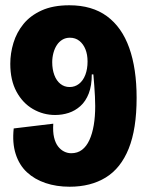

<svg xmlns="http://www.w3.org/2000/svg" viewBox="-20 -694 559 728"><path d="M244 14Q194 14 152.5 0Q111 -14 82 -41Q53 -68 39.5 -110Q26 -152 32 -207L182 -225Q180 -194 185 -173Q190 -152 200 -139Q210 -126 223 -119.5Q236 -113 250 -113Q274 -113 291 -126Q308 -139 319 -163Q330 -187 335.5 -219.5Q341 -252 341 -292Q341 -309 340 -328.5Q339 -348 337.5 -369Q336 -390 334 -412H328Q328 -369 316.5 -339.5Q305 -310 285 -292Q265 -274 240.5 -266Q216 -258 189 -258Q144 -258 105 -280.5Q66 -303 42.5 -346.5Q19 -390 19 -452Q19 -492 31 -531.5Q43 -571 69 -603Q95 -635 138 -654.5Q181 -674 243 -674Q329 -674 385.5 -632.5Q442 -591 470 -512.5Q498 -434 498 -323Q498 -205 468 -130.5Q438 -56 381 -21Q324 14 244 14ZM244 -364Q264 -364 279.5 -376Q295 -388 303.5 -410Q312 -432 312 -461Q312 -487 304 -507Q296 -527 281 -539Q266 -551 245 -551Q229 -551 216.5 -543.5Q204 -536 195.5 -523Q187 -510 182.5 -493Q178 -476 178 -458Q178 -431 186 -409.5Q194 -388 209 -376Q224 -364 244 -364Z"/></svg>

Font: Bricolage Grotesque 96pt ExtraBold SemiCondensed
Style: Regular
Weight: 800
Width: 4
Version: Version 1.001;gftools[0.9.33.dev8+g029e19f]